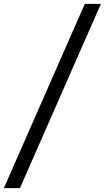

<svg xmlns="http://www.w3.org/2000/svg" viewBox="-78 -800 544 997"><path d="M-58 177 362.5 -780H446L25.5 177Z"/></svg>

Font: Merriweather 24pt Medium
Style: Italic
Weight: 500
Italic angle: -7.8°
Version: Version 2.101